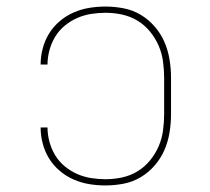

<svg xmlns="http://www.w3.org/2000/svg" viewBox="-20 -558 640 586"><path d="M302 8Q277 8 252.5 4Q228 0 205 -10Q182 -20 162.5 -36.5Q143 -53 130 -74Q117 -95 110.5 -119.5Q104 -144 104 -169H125Q125 -147 131 -125Q137 -103 148.5 -84Q160 -65 177.5 -50.5Q195 -36 215.5 -27Q236 -18 258 -14.5Q280 -11 302 -11Q328 -11 353 -16.5Q378 -22 399.5 -35Q421 -48 437.5 -68Q454 -88 464 -111Q474 -134 477.5 -159.5Q481 -185 481 -210V-320Q481 -345 477.5 -370.5Q474 -396 464 -419Q454 -442 437.5 -462Q421 -482 399.5 -495Q378 -508 353 -513.5Q328 -519 302 -519Q280 -519 258 -515.5Q236 -512 215.5 -503Q195 -494 177.5 -479.5Q160 -465 148.5 -446Q137 -427 131 -405Q125 -383 125 -361H104Q104 -386 110.5 -410.5Q117 -435 130 -456Q143 -477 162.5 -493.5Q182 -510 205 -520Q228 -530 252.5 -534Q277 -538 302 -538Q330 -538 358 -532.5Q386 -527 410 -512.5Q434 -498 452.5 -476.5Q471 -455 482 -429.5Q493 -404 497.5 -376Q502 -348 502 -320V-210Q502 -182 497.5 -154Q493 -126 482 -100.5Q471 -75 452.5 -53.5Q434 -32 410 -17.5Q386 -3 358 2.5Q330 8 302 8Z"/></svg>

Font: Iosevka Slab Thin Extended
Style: Regular
Weight: 100
Width: 7
Monospace: yes
Designer: Belleve Invis
Foundry: Belleve Invis
Version: Version 11.1.1; ttfautohint (v1.8.3)